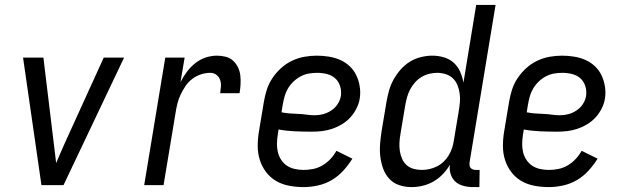

<svg xmlns="http://www.w3.org/2000/svg" viewBox="-20 -755 2540 783"><path d="M149 0 74 -520H157L199 -173Q202 -153 204 -132Q206 -111 209 -90Q218 -111 227 -132Q236 -153 245 -173L403 -520H486L239 0Z M568 0 654 -520H733L716 -420Q727 -442 742 -462Q757 -482 776.5 -497.5Q796 -513 819 -520.5Q842 -528 865 -528Q883 -528 900.5 -523.5Q918 -519 930.5 -507.5Q943 -496 950.5 -480.5Q958 -465 960 -447.5Q962 -430 961 -411.5Q960 -393 957 -375H878Q880 -389 881 -403Q882 -417 877.5 -429.5Q873 -442 862.5 -450Q852 -458 838 -458Q819 -458 800 -452Q781 -446 764.5 -433.5Q748 -421 736.5 -404Q725 -387 716.5 -369Q708 -351 703.5 -332.5Q699 -314 696 -295L647 0Z M1218 8Q1188 8 1159 2.5Q1130 -3 1106 -17Q1082 -31 1065 -53.5Q1048 -76 1039.5 -103Q1031 -130 1031 -159.5Q1031 -189 1036 -219L1056 -339Q1060 -364 1068 -389Q1076 -414 1091 -436.5Q1106 -459 1126.5 -477.5Q1147 -496 1171.5 -507.5Q1196 -519 1221.5 -523.5Q1247 -528 1272 -528Q1297 -528 1321.5 -524Q1346 -520 1367.5 -510.5Q1389 -501 1406 -485Q1423 -469 1433 -448Q1443 -427 1447 -402.5Q1451 -378 1447 -353Q1444 -333 1434 -313Q1424 -293 1409 -276.5Q1394 -260 1375 -248.5Q1356 -237 1335.5 -230Q1315 -223 1294 -220.5Q1273 -218 1252 -218Q1218 -218 1183 -219.5Q1148 -221 1116 -227L1113 -208Q1110 -189 1109.5 -171Q1109 -153 1113 -135.5Q1117 -118 1126.5 -103.5Q1136 -89 1150 -79.5Q1164 -70 1182 -66Q1200 -62 1218 -62Q1238 -62 1257.5 -66Q1277 -70 1295 -80.5Q1313 -91 1327.5 -106.5Q1342 -122 1352 -140L1417 -108Q1401 -82 1380 -59Q1359 -36 1332.5 -20.5Q1306 -5 1276 1.5Q1246 8 1218 8ZM1264 -285Q1281 -285 1298 -289.5Q1315 -294 1331 -304.5Q1347 -315 1357 -330.5Q1367 -346 1370 -363Q1373 -384 1367 -403.5Q1361 -423 1347 -435.5Q1333 -448 1313.5 -453Q1294 -458 1273 -458Q1256 -458 1239 -455Q1222 -452 1206 -443.5Q1190 -435 1176.5 -422Q1163 -409 1154 -393.5Q1145 -378 1140.5 -361.5Q1136 -345 1133 -328L1128 -297Q1143 -294 1160.5 -292.5Q1178 -291 1195.5 -290.5Q1213 -290 1229.5 -287.5Q1246 -285 1264 -285Z M1658 8Q1632 8 1608 0Q1584 -8 1567.5 -26Q1551 -44 1542.5 -67.5Q1534 -91 1531 -116Q1528 -141 1530 -167Q1532 -193 1536 -219L1556 -339Q1560 -362 1566.5 -385.5Q1573 -409 1585 -430.5Q1597 -452 1613.5 -471Q1630 -490 1651 -503Q1672 -516 1696 -522Q1720 -528 1743 -528Q1768 -528 1791 -521Q1814 -514 1830.5 -499Q1847 -484 1856.5 -462.5Q1866 -441 1870 -418L1922 -735H2001L1895 -93Q1894 -86 1895 -80Q1896 -74 1899.5 -70Q1903 -66 1908.5 -64Q1914 -62 1921 -62H1936L1935 8H1909Q1889 8 1870 3Q1851 -2 1837.5 -14Q1824 -26 1818 -44.5Q1812 -63 1815 -83Q1803 -63 1786 -45Q1769 -27 1748 -15Q1727 -3 1704 2.5Q1681 8 1658 8ZM1700 -62Q1716 -62 1731.5 -65.5Q1747 -69 1762 -76.5Q1777 -84 1789.5 -96Q1802 -108 1810.5 -122.5Q1819 -137 1824 -152.5Q1829 -168 1831 -183L1851 -303Q1854 -321 1855.5 -339Q1857 -357 1854.5 -374.5Q1852 -392 1845.5 -408Q1839 -424 1827 -435.5Q1815 -447 1798 -452.5Q1781 -458 1763 -458Q1747 -458 1730.5 -454Q1714 -450 1699 -441Q1684 -432 1672.5 -419Q1661 -406 1653 -391Q1645 -376 1640.5 -360Q1636 -344 1633 -328L1613 -208Q1610 -191 1609 -173.5Q1608 -156 1610.5 -139.5Q1613 -123 1619.5 -108Q1626 -93 1638 -82Q1650 -71 1666.5 -66.5Q1683 -62 1700 -62Z M2218 8Q2188 8 2159 2.5Q2130 -3 2106 -17Q2082 -31 2065 -53.5Q2048 -76 2039.5 -103Q2031 -130 2031 -159.5Q2031 -189 2036 -219L2056 -339Q2060 -364 2068 -389Q2076 -414 2091 -436.5Q2106 -459 2126.5 -477.5Q2147 -496 2171.5 -507.5Q2196 -519 2221.5 -523.5Q2247 -528 2272 -528Q2297 -528 2321.5 -524Q2346 -520 2367.5 -510.5Q2389 -501 2406 -485Q2423 -469 2433 -448Q2443 -427 2447 -402.5Q2451 -378 2447 -353Q2444 -333 2434 -313Q2424 -293 2409 -276.5Q2394 -260 2375 -248.5Q2356 -237 2335.5 -230Q2315 -223 2294 -220.5Q2273 -218 2252 -218Q2218 -218 2183 -219.5Q2148 -221 2116 -227L2113 -208Q2110 -189 2109.5 -171Q2109 -153 2113 -135.5Q2117 -118 2126.5 -103.5Q2136 -89 2150 -79.5Q2164 -70 2182 -66Q2200 -62 2218 -62Q2238 -62 2257.5 -66Q2277 -70 2295 -80.5Q2313 -91 2327.5 -106.5Q2342 -122 2352 -140L2417 -108Q2401 -82 2380 -59Q2359 -36 2332.5 -20.5Q2306 -5 2276 1.5Q2246 8 2218 8ZM2264 -285Q2281 -285 2298 -289.5Q2315 -294 2331 -304.5Q2347 -315 2357 -330.5Q2367 -346 2370 -363Q2373 -384 2367 -403.5Q2361 -423 2347 -435.5Q2333 -448 2313.5 -453Q2294 -458 2273 -458Q2256 -458 2239 -455Q2222 -452 2206 -443.5Q2190 -435 2176.5 -422Q2163 -409 2154 -393.5Q2145 -378 2140.5 -361.5Q2136 -345 2133 -328L2128 -297Q2143 -294 2160.5 -292.5Q2178 -291 2195.5 -290.5Q2213 -290 2229.5 -287.5Q2246 -285 2264 -285Z"/></svg>

Font: Iosevka Web
Style: Italic
Weight: 400
Italic angle: -9°
Monospace: yes
Designer: Belleve Invis
Foundry: Belleve Invis
Version: Version 28.0.3; ttfautohint (v1.8.3)